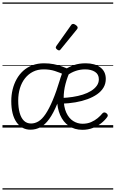

<svg xmlns="http://www.w3.org/2000/svg" viewBox="-20 -1030 934 1550"><path d="M71 -214Q71 -263 82 -308Q93 -353 114.5 -391.5Q136 -430 167.5 -458.5Q199 -487 241.5 -503Q284 -519 335 -519Q378 -519 413.5 -512Q449 -505 482 -493Q515 -481 550 -466Q524 -410 509 -353Q494 -296 494 -238Q494 -167 515 -121Q536 -75 571 -53Q606 -31 646 -31Q685 -31 715 -44Q745 -57 768 -76Q791 -95 807 -115Q815 -123 823 -122.5Q831 -122 839 -116Q847 -110 849.5 -102Q852 -94 846 -86Q828 -60 798 -36Q768 -12 729.5 3Q691 18 645 18Q582 18 536 -13.5Q490 -45 465.5 -101.5Q441 -158 441 -229Q441 -280 448.5 -322Q456 -364 467.5 -399Q479 -434 491 -461L508 -424Q462 -444 422.5 -457Q383 -470 332 -470Q284 -470 246.5 -451Q209 -432 182 -398Q155 -364 141 -318Q127 -272 127 -218Q127 -162 138.5 -120Q150 -78 173 -55.5Q196 -33 231 -33Q262 -33 291 -50.5Q320 -68 348 -109.5Q376 -151 405.5 -220.5Q435 -290 466 -393L506 -382Q474 -269 442.5 -192.5Q411 -116 377.5 -69.5Q344 -23 306.5 -3Q269 17 226 17Q156 17 113.5 -43Q71 -103 71 -214ZM834 -393Q834 -354 815.5 -323Q797 -292 764 -269Q731 -246 686.5 -229.5Q642 -213 589 -204Q536 -195 478 -193V-239Q523 -241 566.5 -247.5Q610 -254 648 -266Q686 -278 715 -296Q744 -314 761 -337.5Q778 -361 778 -390Q778 -430 747 -450Q716 -470 667 -470Q628 -470 591 -457.5Q554 -445 521 -420L500 -467Q540 -492 580 -505.5Q620 -519 672 -519Q746 -519 790 -486Q834 -453 834 -393ZM457 -623Q450 -623 440 -631Q430 -639 430 -647Q430 -649 431.5 -651.5Q433 -654 435 -659L554 -827Q558 -833 562 -835Q566 -837 571 -837Q577 -837 585.5 -832Q594 -827 600.5 -820.5Q607 -814 607 -807Q607 -803 605.5 -800Q604 -797 601 -793L470 -632Q464 -623 457 -623ZM0 490H894V500H0ZM0 -20H894V0H0ZM0 -505H894V-500H0ZM0 -1010H894V-1000H0Z"/></svg>

Font: Playwrite NG Modern Guides
Style: Regular
Weight: 400
Designer: Veronika Burian, José Scaglione
Foundry: TypeTogether
Version: Version 1.003